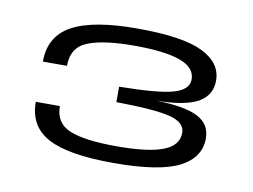

<svg xmlns="http://www.w3.org/2000/svg" viewBox="-46 -744 573 435"><g transform="rotate(10 240.0 -527.0)"><path d="M238 -372Q343.5 -372 389 -395.5Q434.5 -419 434.5 -463Q434.5 -496 404.8 -511.2Q375 -526.5 308.5 -528Q374.5 -528.5 404.5 -545.2Q434.5 -562 434.5 -596Q434.5 -637 388.8 -659.2Q343 -681.5 238.5 -681.5Q137 -681.5 88.8 -655.2Q40.5 -629 40.5 -570.5H96Q96 -613.5 132.5 -627.8Q169 -642 238.5 -642Q309 -642 344.2 -629.2Q379.5 -616.5 379.5 -589Q379.5 -565.5 345 -555.5Q310.5 -545.5 220.5 -544.5V-509Q310 -508 344.8 -499Q379.5 -490 379.5 -466.5Q379.5 -437 345 -423.8Q310.5 -410.5 238.5 -410.5Q165 -410.5 130.5 -424.5Q96 -438.5 96 -478H40.5Q40.5 -422 86.8 -397Q133 -372 238 -372Z"/></g></svg>

Font: Anybody Expanded
Style: Regular
Weight: 400
Width: 7
Version: Version 1.113;gftools[0.9.25]